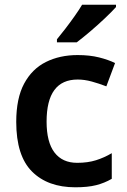

<svg xmlns="http://www.w3.org/2000/svg" viewBox="-20 -786 541 816"><path d="M300 10Q183 10 116 -57Q49 -124 49 -268Q49 -368 82.5 -430.5Q116 -493 175 -522.5Q234 -552 310 -552Q361 -552 401 -542Q441 -532 469 -518L432 -419Q401 -431 370 -439.5Q339 -448 310 -448Q178 -448 178 -269Q178 -182 211.5 -138Q245 -94 308 -94Q353 -94 388 -105Q423 -116 455 -135V-26Q424 -8 388.5 1Q353 10 300 10ZM473 -756Q457 -738 426.5 -709Q396 -680 363 -652Q330 -624 306 -606H222V-619Q237 -637 257 -663Q277 -689 296.5 -716.5Q316 -744 329 -766H473Z"/></svg>

Font: Noto Sans Kannada SemiBold
Style: Regular
Weight: 600
Designer: Jelle Bosma - Monotype Design Team
Foundry: Monotype Imaging Inc.
Version: Version 2.005; ttfautohint (v1.8.4.7-5d5b)